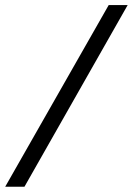

<svg xmlns="http://www.w3.org/2000/svg" viewBox="-22 -711 513 741"><path d="M397.5 -691.4H470.7L72.3 9.8H-2Z"/></svg>

Font: Dinish Expanded
Style: Italic
Weight: 400
Width: 7
Italic angle: -12°
Designer: Charles Nix
Foundry: Playbeing
Version: Version 2.005; ttfautohint (v1.8.3)